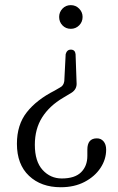

<svg xmlns="http://www.w3.org/2000/svg" viewBox="-20 -596 472 766"><path d="M285.5 -267Q288 -240 264.5 -225.5L232 -206Q177.5 -174 148.2 -127.8Q119 -81.5 119 -18.5Q119 48 150 82Q181 116 226.5 116Q278.5 116 303.5 91.2Q328.5 66.5 328.5 26V1Q328.5 -43.5 365.5 -44Q382.5 -44.5 393 -32.2Q403.5 -20 403.5 1Q403.5 40 380.8 74.2Q358 108.5 317.2 129.8Q276.5 151 222.5 151Q144 151 95.8 105.5Q47.5 60 47.5 -22.5Q47.5 -98 86.8 -148Q126 -198 198 -234.5L219.5 -247Q234 -254 236.5 -272.5L242 -380Q247 -398 262.5 -398Q279.5 -398 281.5 -380ZM262.5 -575.5Q282 -575.5 295.8 -561.5Q309.5 -547.5 309.5 -528.5Q309.5 -508.5 295.8 -494.8Q282 -481 262.5 -481Q242.5 -481 229.2 -494.8Q216 -508.5 216 -528.5Q216 -547.5 229.2 -561.5Q242.5 -575.5 262.5 -575.5Z"/></svg>

Font: Fraunces 144pt SuperSoft Light
Style: Regular
Weight: 300
Version: Version 1.000;[0bf87f6ff]